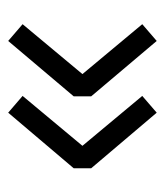

<svg xmlns="http://www.w3.org/2000/svg" viewBox="14 -576 412 481"><g transform="rotate(-90 220.5 -335.0)"><path d="M40 -313V-356.9L179.2 -521L221.2 -484.9L96.2 -335L221.2 -185.1L179.2 -148.9ZM220.2 -313V-356.9L358.9 -521L400.9 -484.9L275.9 -335L400.9 -185.1L358.9 -148.9Z"/></g></svg>

Font: Syncopate
Style: Regular
Weight: 400
Width: 7
Version: Version 001.001